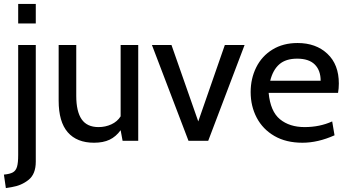

<svg xmlns="http://www.w3.org/2000/svg" viewBox="-32 -720 1783 982"><path d="M61 -700H151V-600H61ZM-12 173Q19 170 34 161.5Q49 153 55 133Q61 113 61 73V-490H151V107Q151 170 114.5 199.5Q78 229 28 237L-2 242Z M675 -490V0H595L585 -54Q561 -21 528.5 -5.5Q496 10 449 10Q361 10 314.5 -43.5Q268 -97 268 -205V-490H358V-230Q358 -150 385.5 -110Q413 -70 472 -70Q507 -70 537.5 -84Q568 -98 585 -125V-490Z M745 -490H845L982 -99L1118 -490H1219L1033 0H932Z M1250 -249Q1250 -318 1278.5 -375.5Q1307 -433 1361.5 -466.5Q1416 -500 1490 -500Q1584 -500 1642.5 -445Q1701 -390 1701 -293Q1701 -268 1697 -245H1342Q1351 -150 1400 -110Q1449 -70 1526 -70Q1603 -70 1667 -99L1679 -28Q1594 10 1515 10Q1431 10 1371.5 -24.5Q1312 -59 1281 -118Q1250 -177 1250 -249ZM1608 -307Q1608 -360 1578 -390Q1548 -420 1488 -420Q1430 -420 1397 -391.5Q1364 -363 1350 -307Z"/></svg>

Font: Cabin
Style: Regular
Weight: 400
Designer: Pablo Impallari
Foundry: Pablo Impallari. http://www.impallari.com Igino Marini. http://www.ikern.com
Version: Version 2.200